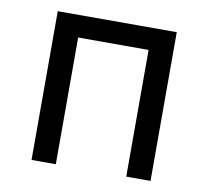

<svg xmlns="http://www.w3.org/2000/svg" viewBox="-64 -588 713 658"><g transform="rotate(10 293.0 -259.0)"><path d="M415.5 0V-440.9H170.4V0H85.9V-517.6H500V0Z"/></g></svg>

Font: Cascadia Mono SemiLight
Style: Regular
Weight: 350
Monospace: yes
Designer: Aaron Bell
Foundry: Saja Typeworks
Version: Version 2404.023; ttfautohint (v1.8.4)